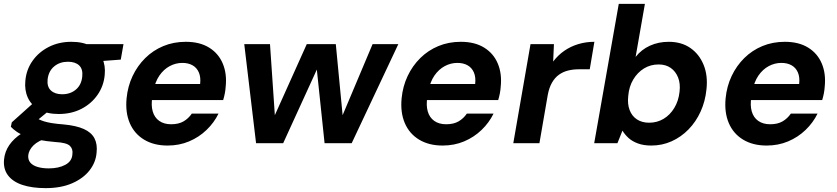

<svg xmlns="http://www.w3.org/2000/svg" viewBox="-52 -740 4323 992"><path d="M184 232Q114 232 64 215.5Q14 199 -11 165.5Q-36 132 -31 83Q-27 43 -4 9.5Q19 -24 59.5 -50.5Q100 -77 155 -96L197 -29Q145 -13 121 11Q97 35 94 62Q92 85 104.5 100Q117 115 142 122.5Q167 130 200 130Q251 130 285.5 111.5Q320 93 322 57Q326 30 309 13.5Q292 -3 236 -6Q187 -10 149 -17.5Q111 -25 82.5 -35.5Q54 -46 35 -59Q16 -72 4 -85L9 -108L135 -221L228 -190L78 -67L128 -137Q138 -129 149 -123.5Q160 -118 175.5 -113Q191 -108 215.5 -104Q240 -100 278 -97Q342 -91 381 -73.5Q420 -56 436 -25.5Q452 5 447 49Q443 99 410.5 140.5Q378 182 320.5 207Q263 232 184 232ZM251 -151Q191 -151 150.5 -173.5Q110 -196 92 -235Q74 -274 79 -323Q84 -380 116 -425.5Q148 -471 200 -497.5Q252 -524 317 -524Q378 -524 418 -501.5Q458 -479 476 -440Q494 -401 489 -353Q484 -296 452 -250Q420 -204 368.5 -177.5Q317 -151 251 -151ZM269 -253Q312 -253 340.5 -277.5Q369 -302 373 -345Q377 -383 357 -402Q337 -421 299 -421Q257 -421 228 -397Q199 -373 194 -330Q190 -292 211 -272.5Q232 -253 269 -253ZM384 -418 379 -512H586L572 -432Z M814 12Q743 12 692.5 -18.5Q642 -49 618.5 -104Q595 -159 602 -232Q608 -294 633 -347Q658 -400 698.5 -440Q739 -480 792 -502Q845 -524 908 -524Q980 -524 1028.5 -494Q1077 -464 1099 -411.5Q1121 -359 1114 -292Q1113 -275 1109.5 -257Q1106 -239 1101 -223H696L710 -306H982Q986 -341 975.5 -365.5Q965 -390 943 -402.5Q921 -415 890 -415Q856 -415 825 -398.5Q794 -382 771.5 -349.5Q749 -317 740 -267L735 -238Q728 -196 737 -164.5Q746 -133 770.5 -115.5Q795 -98 832 -98Q871 -98 896.5 -113Q922 -128 939 -153H1077Q1054 -106 1015 -68.5Q976 -31 925 -9.5Q874 12 814 12Z M1271 0 1210 -512H1343L1370 -116H1355L1533 -512H1683L1721 -116H1706L1873 -512H2006L1765 0H1625L1582 -409H1598L1411 0Z M2235 12Q2164 12 2113.5 -18.5Q2063 -49 2039.5 -104Q2016 -159 2023 -232Q2029 -294 2054 -347Q2079 -400 2119.5 -440Q2160 -480 2213 -502Q2266 -524 2329 -524Q2401 -524 2449.5 -494Q2498 -464 2520 -411.5Q2542 -359 2535 -292Q2534 -275 2530.5 -257Q2527 -239 2522 -223H2117L2131 -306H2403Q2407 -341 2396.5 -365.5Q2386 -390 2364 -402.5Q2342 -415 2311 -415Q2277 -415 2246 -398.5Q2215 -382 2192.5 -349.5Q2170 -317 2161 -267L2156 -238Q2149 -196 2158 -164.5Q2167 -133 2191.5 -115.5Q2216 -98 2253 -98Q2292 -98 2317.5 -113Q2343 -128 2360 -153H2498Q2475 -106 2436 -68.5Q2397 -31 2346 -9.5Q2295 12 2235 12Z M2600 0 2689 -512H2810L2806 -422Q2831 -455 2863.5 -477.5Q2896 -500 2935.5 -512Q2975 -524 3019 -524L2995 -382H2938Q2909 -382 2883 -375.5Q2857 -369 2836 -354Q2815 -339 2800 -313Q2785 -287 2778 -249L2735 0Z M3313 12Q3273 12 3243.5 1Q3214 -10 3195 -27.5Q3176 -45 3164 -65L3138 0H3018L3145 -720H3280L3232 -446Q3262 -484 3306 -504Q3350 -524 3403 -524Q3469 -524 3515 -492Q3561 -460 3583.5 -404.5Q3606 -349 3598 -278Q3592 -217 3568 -164Q3544 -111 3505.5 -71.5Q3467 -32 3418 -10Q3369 12 3313 12ZM3302 -106Q3343 -106 3376.5 -126Q3410 -146 3432 -182.5Q3454 -219 3459 -266Q3464 -308 3451.5 -339.5Q3439 -371 3413.5 -389Q3388 -407 3351 -407Q3309 -407 3275.5 -386.5Q3242 -366 3220 -329.5Q3198 -293 3194 -245Q3189 -203 3201 -171.5Q3213 -140 3239 -123Q3265 -106 3302 -106Z M3909 12Q3838 12 3787.5 -18.5Q3737 -49 3713.5 -104Q3690 -159 3697 -232Q3703 -294 3728 -347Q3753 -400 3793.5 -440Q3834 -480 3887 -502Q3940 -524 4003 -524Q4075 -524 4123.5 -494Q4172 -464 4194 -411.5Q4216 -359 4209 -292Q4208 -275 4204.5 -257Q4201 -239 4196 -223H3791L3805 -306H4077Q4081 -341 4070.5 -365.5Q4060 -390 4038 -402.5Q4016 -415 3985 -415Q3951 -415 3920 -398.5Q3889 -382 3866.5 -349.5Q3844 -317 3835 -267L3830 -238Q3823 -196 3832 -164.5Q3841 -133 3865.5 -115.5Q3890 -98 3927 -98Q3966 -98 3991.5 -113Q4017 -128 4034 -153H4172Q4149 -106 4110 -68.5Q4071 -31 4020 -9.5Q3969 12 3909 12Z"/></svg>

Font: DM Sans 12pt
Style: Bold Italic
Weight: 700
Italic angle: -10°
Version: Version 4.004;gftools[0.9.30]